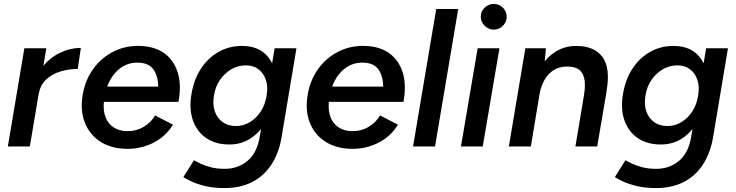

<svg xmlns="http://www.w3.org/2000/svg" viewBox="-20 -746 3748 978"><path d="M20 0 104 -500H216L132 0ZM138 -265Q152 -346 191.5 -398.5Q231 -451 284.5 -476.5Q338 -502 392 -502L376 -395Q331 -395 288 -382Q245 -369 215 -341Q185 -313 177 -266Z M617 12Q541 9 488 -26.5Q435 -62 411.5 -123Q388 -184 401 -262Q414 -339 455.5 -396Q497 -453 559.5 -484Q622 -515 696 -512Q770 -509 818 -474Q866 -439 885.5 -376Q905 -313 889 -227H509Q505 -181 518 -148Q531 -115 559 -97Q587 -79 625 -78Q673 -77 711 -99.5Q749 -122 770 -158L861 -111Q835 -68 796 -40Q757 -12 711 1Q665 14 617 12ZM526 -305H786Q785 -360 761 -393Q737 -426 683 -427Q629 -428 588 -395Q547 -362 526 -305Z M1123 212Q1069 212 1027 202Q985 192 957 179Q929 166 914 156L968 70Q981 78 1002.5 88Q1024 98 1054.5 106Q1085 114 1125 114Q1191 114 1240 74Q1289 34 1303 -50L1379 -500H1490L1415 -51Q1401 34 1362 93Q1323 152 1263 182Q1203 212 1123 212ZM1148 -10Q1078 -10 1030 -43Q982 -76 962 -135Q942 -194 956 -271Q969 -345 1005 -398.5Q1041 -452 1094 -482Q1147 -512 1212 -512Q1280 -512 1322 -479Q1364 -446 1378.5 -387.5Q1393 -329 1380 -253Q1367 -180 1334.5 -125Q1302 -70 1255 -40Q1208 -10 1148 -10ZM1182 -104Q1220 -104 1253 -124Q1286 -144 1308.5 -178.5Q1331 -213 1338 -259Q1346 -304 1334.5 -338.5Q1323 -373 1297 -393Q1271 -413 1232 -413Q1192 -413 1158 -393Q1124 -373 1100.5 -339Q1077 -305 1070 -260Q1062 -215 1074 -179.5Q1086 -144 1114 -124Q1142 -104 1182 -104Z M1763 12Q1687 9 1634 -26.5Q1581 -62 1557.5 -123Q1534 -184 1547 -262Q1560 -339 1601.5 -396Q1643 -453 1705.5 -484Q1768 -515 1842 -512Q1916 -509 1964 -474Q2012 -439 2031.5 -376Q2051 -313 2035 -227H1655Q1651 -181 1664 -148Q1677 -115 1705 -97Q1733 -79 1771 -78Q1819 -77 1857 -99.5Q1895 -122 1916 -158L2007 -111Q1981 -68 1942 -40Q1903 -12 1857 1Q1811 14 1763 12ZM1672 -305H1932Q1931 -360 1907 -393Q1883 -426 1829 -427Q1775 -428 1734 -395Q1693 -362 1672 -305Z M2084 0 2202 -700H2314L2196 0Z M2328 0 2413 -500H2524L2439 0ZM2495 -595Q2469 -595 2449 -614.5Q2429 -634 2429 -661Q2429 -688 2449 -707Q2469 -726 2495 -726Q2522 -726 2541.5 -707Q2561 -688 2561 -661Q2561 -634 2541.5 -614.5Q2522 -595 2495 -595Z M2572 0 2656 -500H2761L2752 -408L2684 0ZM2911 0 2954 -257 3068 -270 3022 0ZM2954 -257Q2964 -317 2955.5 -349Q2947 -381 2925.5 -394Q2904 -407 2872 -407Q2814 -408 2776.5 -369.5Q2739 -331 2727 -260L2684 -262Q2698 -342 2730 -397.5Q2762 -453 2809.5 -482.5Q2857 -512 2915 -512Q3007 -512 3048.5 -456Q3090 -400 3070 -285L3066 -257Z M3321 212Q3267 212 3225 202Q3183 192 3155 179Q3127 166 3112 156L3166 70Q3179 78 3200.5 88Q3222 98 3252.5 106Q3283 114 3323 114Q3389 114 3438 74Q3487 34 3501 -50L3577 -500H3688L3613 -51Q3599 34 3560 93Q3521 152 3461 182Q3401 212 3321 212ZM3346 -10Q3276 -10 3228 -43Q3180 -76 3160 -135Q3140 -194 3154 -271Q3167 -345 3203 -398.5Q3239 -452 3292 -482Q3345 -512 3410 -512Q3478 -512 3520 -479Q3562 -446 3576.5 -387.5Q3591 -329 3578 -253Q3565 -180 3532.5 -125Q3500 -70 3453 -40Q3406 -10 3346 -10ZM3380 -104Q3418 -104 3451 -124Q3484 -144 3506.5 -178.5Q3529 -213 3536 -259Q3544 -304 3532.5 -338.5Q3521 -373 3495 -393Q3469 -413 3430 -413Q3390 -413 3356 -393Q3322 -373 3298.5 -339Q3275 -305 3268 -260Q3260 -215 3272 -179.5Q3284 -144 3312 -124Q3340 -104 3380 -104Z"/></svg>

Font: Figtree Light SemiBold
Style: Italic
Weight: 600
Italic angle: -9.5°
Version: Version 2.001;gftools[0.9.30]